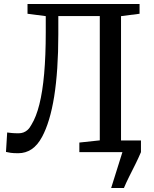

<svg xmlns="http://www.w3.org/2000/svg" viewBox="-20 -763 770 963"><path d="M537.5 180 594 0 575.5 -58.5H687V0Q674.5 29.5 659 60.8Q643.5 92 628.2 122.2Q613 152.5 601.5 180ZM71.5 5.5Q47 5.5 33.8 3.5Q20.5 1.5 10 -1L16 -98.5Q27 -97 39.8 -95.8Q52.5 -94.5 73.5 -94.5Q86 -94.5 97.2 -98.5Q108.5 -102.5 118.8 -111.8Q129 -121 138 -138Q161.5 -176 177.5 -239.5Q193.5 -303 201.5 -393.5Q209.5 -484 209.5 -601.5V-682L118 -694V-743H680V-694L587 -682V-58L685.5 -48V0H378V-48L480.5 -59V-682.5H272.5V-590.5Q272.5 -499.5 267.2 -421.5Q262 -343.5 251.8 -279.2Q241.5 -215 226.2 -164.2Q211 -113.5 191 -76.5Q168.5 -34.5 138.5 -14.5Q108.5 5.5 71.5 5.5Z"/></svg>

Font: Merriweather 24pt
Style: Regular
Weight: 400
Designer: Eben Sorkin
Foundry: Eben Sorkin
Version: Version 2.100